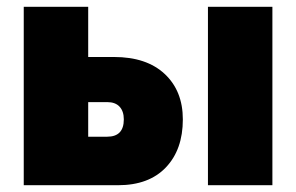

<svg xmlns="http://www.w3.org/2000/svg" viewBox="-20 -546 873 566"><path d="M50 0V-526H240V-378H316Q412 -378 465.5 -328Q519 -278 519 -194Q519 -105 469 -52.5Q419 0 328 0ZM593 0V-526H783V0ZM240 -143H296Q345 -143 345 -194Q345 -218 332.5 -231.5Q320 -245 296 -245H240Z"/></svg>

Font: Raleway-v4020 Black
Style: Regular
Weight: 900
Designer: Matt McInerney, Pablo Impallari, Rodrigo Fuenzalida
Foundry: Matt McInerney, Pablo Impallari, Rodrigo Fuenzalida
Version: Version 4.020;PS 004.020;hotconv 1.0.88;makeotf.lib2.5.64775